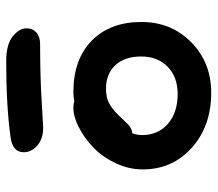

<svg xmlns="http://www.w3.org/2000/svg" viewBox="-60 -610 687 606"><g transform="rotate(-90 283.0 -307.5)"><path d="M183.1 -514.2Q147.5 -514.2 126.2 -532.7Q105 -551.3 105 -575.2Q105 -611.3 152.8 -617.2Q250 -630.9 393.1 -630.9Q444.8 -630.9 470.5 -610.4Q496.1 -589.8 496.1 -566.9Q496.1 -547.4 482.9 -535.6Q469.7 -523.9 445.8 -523.9Q346.7 -523.9 266.1 -519Q185.5 -514.2 183.1 -514.2ZM293 16.1Q187.5 16.1 119.1 -45.2Q50.8 -106.4 50.8 -200.2Q50.8 -244.1 70.6 -285.9Q90.3 -327.6 120.1 -356Q149.9 -384.3 183.6 -401.6Q217.3 -418.9 245.1 -418.9Q257.3 -418.9 266.1 -416Q280.8 -418.9 294.9 -418.9Q397.9 -418.9 457 -361.1Q516.1 -303.2 516.1 -204.1Q516.1 -109.9 452.1 -46.9Q388.2 16.1 293 16.1ZM159.2 -202.1Q159.2 -151.4 194.6 -120.6Q230 -89.8 289.1 -89.8Q342.3 -89.8 374.8 -121.3Q407.2 -152.8 407.2 -205.1Q407.2 -256.8 379.9 -286.4Q352.5 -315.9 305.2 -315.9Q278.3 -315.9 260.5 -306.6Q242.7 -297.4 222.2 -276.9Q216.3 -271 205.6 -259.5Q194.8 -248 191.2 -244.6Q187.5 -241.2 180.2 -237.3Q172.9 -233.4 165 -232.9Q159.2 -218.3 159.2 -202.1Z"/></g></svg>

Font: Shantell Sans Irregular Bouncy
Style: Regular
Weight: 500
Designer: Stephen Nixon, Anya Danilova, Shantell Martin
Foundry: Arrow Type
Version: Version 1.006;[9816181b4]